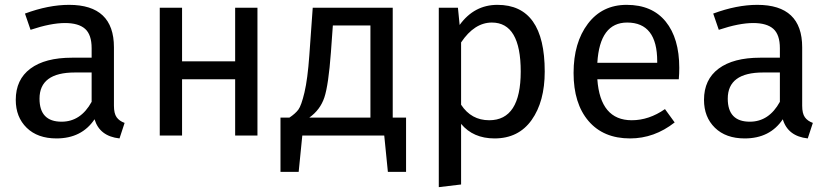

<svg xmlns="http://www.w3.org/2000/svg" viewBox="-20 -559 3423 792"><path d="M450 -123Q450 -91 461 -75.5Q472 -60 494 -52L473 12Q391 3 370 -67Q317 12 213 12Q135 12 90 -32Q45 -76 45 -147Q45 -231 105.5 -276Q166 -321 277 -321H358V-360Q358 -416 331 -440Q304 -464 248 -464Q190 -464 106 -436L83 -503Q180 -539 265 -539Q450 -539 450 -364ZM234 -57Q313 -57 358 -139V-260H289Q143 -260 143 -152Q143 -57 234 -57Z M950 0V-232H731V0H639V-527H731V-306H950V-527H1042V0Z M1600 -74H1655V150H1580L1565 0H1227L1212 150H1137V-74H1174Q1198 -90 1210.5 -106.5Q1223 -123 1236 -178Q1249 -233 1256 -331L1270 -527H1600ZM1508 -74V-454H1353L1345 -343Q1335 -208 1318 -157Q1301 -106 1256 -74Z M2032 -539Q2227 -539 2227 -264Q2227 -140 2173 -64Q2119 12 2020 12Q1932 12 1882 -48V202L1790 213V-527H1869L1876 -456Q1936 -539 2032 -539ZM1998 -63Q2128 -63 2128 -264Q2128 -466 2009 -466Q1937 -466 1882 -384V-127Q1924 -63 1998 -63Z M2782 -279Q2782 -256 2780 -232H2444Q2456 -63 2586 -63Q2657 -63 2723 -109L2763 -54Q2679 12 2579 12Q2469 12 2407.5 -60Q2346 -132 2346 -258Q2346 -383 2405 -461Q2464 -539 2565 -539Q2670 -539 2726 -470Q2782 -401 2782 -279ZM2691 -300V-306Q2691 -466 2567 -466Q2454 -466 2444 -300Z M3289 -123Q3289 -91 3300 -75.5Q3311 -60 3333 -52L3312 12Q3230 3 3209 -67Q3156 12 3052 12Q2974 12 2929 -32Q2884 -76 2884 -147Q2884 -231 2944.5 -276Q3005 -321 3116 -321H3197V-360Q3197 -416 3170 -440Q3143 -464 3087 -464Q3029 -464 2945 -436L2922 -503Q3019 -539 3104 -539Q3289 -539 3289 -364ZM3073 -57Q3152 -57 3197 -139V-260H3128Q2982 -260 2982 -152Q2982 -57 3073 -57Z"/></svg>

Font: Fira Sans
Style: Regular
Weight: 400
Designer: Carrois Corporate & Edenspiekermann AG
Foundry: Carrois Corporate GbR & Edenspiekermann AG
Version: Version 4.106;PS 004.106;hotconv 1.0.70;makeotf.lib2.5.58329